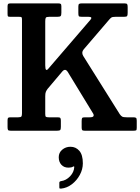

<svg xmlns="http://www.w3.org/2000/svg" viewBox="-20 -770 826 1131"><path d="M24.5 -21.5V-61Q24.5 -72.5 27.8 -75.8Q31 -79 42 -79H87Q102.5 -79 106 -83.8Q109.5 -88.5 109.5 -103V-654.5Q109.5 -666.5 106.5 -668.8Q103.5 -671 91 -671H41.5Q29.5 -671 27 -673.5Q24.5 -676 24.5 -688.5V-732.5Q24.5 -743.5 28 -746.8Q31.5 -750 42 -750H323.5Q333.5 -750 337.5 -747Q341.5 -744 341.5 -733V-694.5Q341.5 -679 336.8 -675Q332 -671 317.5 -671H270.5Q253.5 -671 250 -665.8Q246.5 -660.5 246.5 -644V-385Q246.5 -341 267.5 -368.5L513.5 -654.5Q527 -671 501 -671H462Q447 -671 444.2 -675Q441.5 -679 441.5 -694V-731Q441.5 -743.5 445.8 -746.8Q450 -750 461.5 -750H714.5Q726.5 -750 729.2 -745.2Q732 -740.5 732 -728.5V-695Q732 -680 728.8 -675.5Q725.5 -671 711 -671H661.5Q642.5 -671 636.2 -666.8Q630 -662.5 622 -653L472.5 -478.5Q458 -461 470.5 -440L685 -98Q692.5 -87 699.8 -83Q707 -79 726.5 -79H765.5Q777.5 -79 781.5 -75.5Q785.5 -72 785.5 -59V-18Q785.5 -5 782.2 -2.5Q779 0 766 0H479Q467.5 0 464.2 -3.8Q461 -7.5 461 -19V-56.5Q461 -71 464 -75Q467 -79 480.5 -79H508Q526.5 -79 530.2 -85.2Q534 -91.5 529 -100.5L379 -346.5Q364.5 -369 347 -349L260 -246Q253.5 -237 250 -228.8Q246.5 -220.5 246.5 -203V-99Q246.5 -85.5 250.2 -82.2Q254 -79 268 -79H319.5Q332 -79 335.2 -75Q338.5 -71 338.5 -59V-22.5Q338.5 -7.5 334.2 -3.8Q330 0 316 0H43Q30.5 0 27.5 -4.2Q24.5 -8.5 24.5 -21.5ZM326 156Q326 129 346.5 111.8Q367 94.5 395 94.5Q426.5 94.5 447.2 118.2Q468 142 468 192Q468 227.5 450.2 260.2Q432.5 293 403.5 315.2Q374.5 337.5 340 341Q334.5 341.5 332 340.5Q329.5 339.5 329.5 333V306.5Q329.5 298.5 339.5 297Q369.5 293 392.8 268.5Q416 244 417.5 213.5Q417 207.5 409.5 212Q400.5 217.5 383 217.5Q357 217.5 341.5 200.5Q326 183.5 326 156Z"/></svg>

Font: Besley* Narrow Semi
Style: Regular
Weight: 600
Width: 4
Designer: Owen Earl
Foundry: indestructible type*
Version: Version 3.000; ttfautohint (v1.8.3)